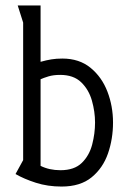

<svg xmlns="http://www.w3.org/2000/svg" viewBox="-20 -675 479 705"><path d="M65 -87V-592L45 -655H129V-448Q150 -454 168.5 -457Q187 -460 209 -460Q271 -460 312.5 -426Q354 -392 374.5 -338.5Q395 -285 395 -225Q395 -165 376.5 -111.5Q358 -58 316.5 -24Q275 10 206 10Q155 10 111.5 -4Q68 -18 37 -36ZM129 -66Q161 -50 202 -50Q253 -50 280.5 -77Q308 -104 318.5 -144.5Q329 -185 329 -225Q329 -265 317.5 -305.5Q306 -346 278 -373Q250 -400 201 -400Q176 -400 158 -394.5Q140 -389 129 -384Z"/></svg>

Font: Aubrey
Style: Regular
Weight: 400
Designer: Gayaneh Bagdasaryan
Foundry: Cyreal.org
Version: Version 1.102; ttfautohint (v1.8.3)